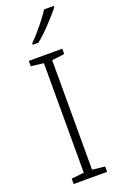

<svg xmlns="http://www.w3.org/2000/svg" viewBox="-179 -998 660 1046"><g transform="rotate(-20 151.0 -474.5)"><path d="M248 0H54V-31L127 -39V-674L54 -683V-714H248V-683L175 -674V-39L248 -31ZM284 -941Q272 -925 254.5 -905.5Q237 -886 217.5 -865Q198 -844 177.5 -824.5Q157 -805 137 -789H104V-797Q124 -817 147.5 -844Q171 -871 193 -899.5Q215 -928 228 -949H284Z"/></g></svg>

Font: Noto Sans Oriya ExtraLight
Style: Regular
Weight: 250
Version: Version 2.003